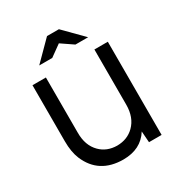

<svg xmlns="http://www.w3.org/2000/svg" viewBox="-148 -685 733 792"><g transform="rotate(-30 218.5 -289.5)"><path d="M334 -53.2Q294.9 9.3 210.9 9.3Q95.7 8.8 53.7 -90.8Q39.1 -126 39.1 -176.8V-443.8H103V-181.2Q102.5 -120.1 137.7 -85Q168.9 -53.7 217.8 -53.2Q266.6 -53.7 298.3 -85Q334 -120.1 334 -181.2V-443.8H397.9V0H337.9ZM336.9 -500.5H276.4L219.7 -539.1L166 -500.5H104L192.4 -589.4H249Z"/></g></svg>

Font: Meera
Style: Regular
Weight: 400
Designer: Hussain KH and Suresh P for Swathanthra Malayalam Computing (SMC)
Version: Version 7.0.0+20221109